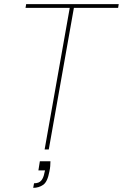

<svg xmlns="http://www.w3.org/2000/svg" viewBox="-20 -720 592 925"><path d="M195 0 316 -682H103L106 -700H552L549 -682H336L215 0ZM140 185 144 163Q168 163 179 149.5Q190 136 194 113L197 101H165L172 57H223Q223 67 222 80Q221 93 218 106Q209 156 188 170.5Q167 185 140 185Z"/></svg>

Font: DM Sans 12pt Thin
Style: Italic
Weight: 250
Italic angle: -10°
Version: Version 4.004;gftools[0.9.30]